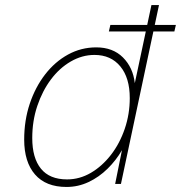

<svg xmlns="http://www.w3.org/2000/svg" viewBox="-20 -730 718 762"><path d="M244 12Q162 12 119 -37.5Q76 -87 76 -176Q76 -252 98 -318Q120 -384 159 -434.5Q198 -485 250 -513.5Q302 -542 362 -542Q428 -542 468 -502Q508 -462 515 -400L581 -710H611L460 0H437L464 -134Q441 -94 407 -60.5Q373 -27 331.5 -7.5Q290 12 244 12ZM246 -18Q296 -18 340.5 -44Q385 -70 420 -115Q455 -160 475 -218.5Q495 -277 495 -341Q495 -421 457.5 -466.5Q420 -512 355 -512Q306 -512 261 -486Q216 -460 182 -414.5Q148 -369 128 -309.5Q108 -250 108 -182Q108 -103 142.5 -60.5Q177 -18 246 -18ZM412 -605 418 -631H678L672 -605Z"/></svg>

Font: Geist Mono Thin
Style: Italic
Weight: 100
Italic angle: -12°
Monospace: yes
Designer: Basement.studio, Andrés Briganti, Mateo Zaragoza
Foundry: Basement.studio, Vercel, Andrés Briganti, Guido Ferreyra, Mateo Zaragoza
Version: Version 1.500; ttfautohint (v1.8.4.7-5d5b)